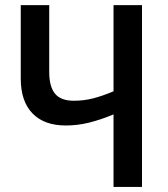

<svg xmlns="http://www.w3.org/2000/svg" viewBox="-20 -734 659 754"><path d="M537.6 0H425.8V-284.7Q375 -263.7 329.8 -252.4Q284.7 -241.2 238.3 -241.2Q153.3 -241.2 107.4 -288.8Q61.5 -336.4 61.5 -425.3V-713.9H173.3V-451.7Q173.3 -394 196 -366.2Q218.8 -338.4 270 -338.4Q309.6 -338.4 345.7 -347.7Q381.8 -356.9 425.8 -375.5V-713.9H537.6Z"/></svg>

Font: Open Sans SemiCondensed SemiBold
Style: Regular
Weight: 600
Width: 4
Designer: Monotype Design Team
Foundry: Monotype Imaging Inc.
Version: Version 3.000